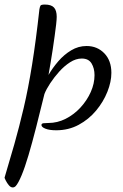

<svg xmlns="http://www.w3.org/2000/svg" viewBox="-113 -543 540 843"><path d="M-57 280Q-66 280 -74 270.5Q-82 261 -87.5 250Q-93 239 -93 237Q-71 164 -50 90Q-29 16 -9 -69Q11 -154 28 -260Q45 -366 60 -502Q62 -514 65 -518.5Q68 -523 84 -523Q112 -523 124 -510Q136 -497 136 -469Q136 -458 133.5 -435.5Q131 -413 127 -385Q123 -357 118.5 -326Q114 -295 109 -266.5Q104 -238 100 -214Q118 -245 143 -274Q168 -303 199.5 -322Q231 -341 267 -341Q314 -341 345 -309Q376 -277 376 -223Q376 -184 358.5 -140Q341 -96 309 -57.5Q277 -19 232.5 5Q188 29 134 29Q104 29 86.5 22Q69 15 69 6Q69 -1 78.5 -2Q88 -3 99 -3Q139 -3 175.5 -21.5Q212 -40 240.5 -71Q269 -102 285.5 -139Q302 -176 302 -213Q302 -243 289 -264.5Q276 -286 246 -286Q220 -286 194.5 -269.5Q169 -253 147 -228.5Q125 -204 107.5 -177.5Q90 -151 82 -130Q63 -52 45.5 16.5Q28 85 12 139Q-4 193 -18.5 227.5Q-33 262 -44 274Q-50 280 -57 280Z"/></svg>

Font: Dancing Script SemiBold
Style: Regular
Weight: 600
Designer: Pablo Impallari
Foundry: Pablo Impallari
Version: Version 2.001